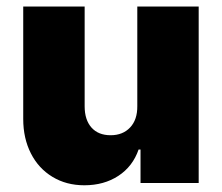

<svg xmlns="http://www.w3.org/2000/svg" viewBox="-20 -550 667 577"><path d="M392.6 -530.3H577.1V0H402.3V-100.6H396.5Q378.9 -49.8 335.7 -21.5Q292.5 6.8 233.4 6.8Q179.2 6.8 137.5 -18.6Q95.7 -43.9 72.8 -89.1Q49.8 -134.3 49.8 -192.4V-530.3H234.4V-230.5Q234.4 -189.9 254.9 -166.7Q275.4 -143.6 312.5 -143.6Q349.1 -143.6 371.1 -167Q393.1 -190.4 392.6 -231.4Z"/></svg>

Font: Pretendard JP Black
Style: Regular
Weight: 900
Designer: Base glyphs from Inter by Rasmus Andersson; Hangeul glyphs from Noto Sans CJK(Source Han Sans) by Jang Soo-young and Kan
Foundry: Kil Hyung-jin
Version: Version 1.309